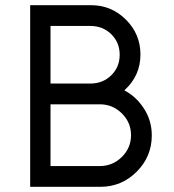

<svg xmlns="http://www.w3.org/2000/svg" viewBox="-20 -720 669 740"><path d="M96.3 -700V0H367Q448.6 0 506.8 -58.2Q565 -116.4 565 -198Q565 -254.5 535.7 -300.2Q505.7 -347.5 459.3 -371.8Q521.3 -427.7 521.3 -510Q521.3 -588.3 465.5 -644.2Q409.6 -700 331.3 -700ZM174.7 -620H328Q376.3 -620 408.8 -588.2Q441.3 -556.3 441.3 -509Q441.3 -461.7 408.8 -429.8Q376.3 -398 328 -398H174.7ZM174.7 -318H364.5Q414.2 -318 449.6 -283Q485 -248 485 -199Q485 -150 449.6 -115Q414.2 -80 364.5 -80H174.7Z"/></svg>

Font: Unageo Variable
Style: Regular
Weight: 300
Designer: Richard Sepsi
Foundry: Richard Sepsi
Version: Version 2.200